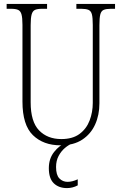

<svg xmlns="http://www.w3.org/2000/svg" viewBox="-20 -734 618 983"><path d="M290 10Q202 10 148.5 -42Q95 -94 95 -214V-607Q95 -643 90 -660.5Q85 -678 72.5 -683.5Q60 -689 36 -689H14V-714H221V-689H196Q172 -689 159.5 -683.5Q147 -678 142 -660Q137 -642 137 -605V-210Q137 -111 180 -66.5Q223 -22 294 -22Q352 -22 387.5 -48.5Q423 -75 439 -117.5Q455 -160 455 -207V-606Q455 -643 450.5 -660.5Q446 -678 433 -683.5Q420 -689 396 -689H371V-714H569V-689H548Q524 -689 511 -683.5Q498 -678 493.5 -660Q489 -642 489 -605V-205Q489 -145 467 -96.5Q445 -48 401 -19Q357 10 290 10ZM323 229Q281 229 255.5 204.5Q230 180 230 127Q230 78 257 44Q284 10 314 0H351Q332 7 312.5 23.5Q293 40 280 64.5Q267 89 267 121Q267 162 284 179.5Q301 197 326 197Q350 197 378 184V215Q352 229 323 229Z"/></svg>

Font: Noto Serif Myanmar Condensed ExtraLight
Style: Regular
Weight: 200
Width: 3
Designer: Ben Mitchell and the Monotype Design Team
Foundry: Monotype Imaging Inc.
Version: Version 2.106; ttfautohint (v1.8.4.7-5d5b)